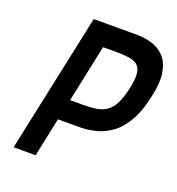

<svg xmlns="http://www.w3.org/2000/svg" viewBox="-128 -804 839 909"><g transform="rotate(20 292.0 -350.0)"><path d="M408 -700H190L41 0H152L193 -196H301Q341 -196 382 -206Q423 -216 460.5 -243Q498 -270 527.5 -321Q557 -372 574 -453Q590 -527 581 -575.5Q572 -624 546 -651Q520 -678 483.5 -689Q447 -700 408 -700ZM216 -301 277 -590H343Q382 -590 409 -586Q436 -582 451.5 -568.5Q467 -555 470 -527.5Q473 -500 463 -453Q452 -402 437 -372Q422 -342 400.5 -326.5Q379 -311 350 -306Q321 -301 282 -301Z"/></g></svg>

Font: Advent Pro
Style: Bold Italic
Weight: 700
Italic angle: -12°
Designer: VivaRado, Andreas Kalpakidis
Foundry: VivaRado, Andreas Kalpakidis
Version: Version 3.000